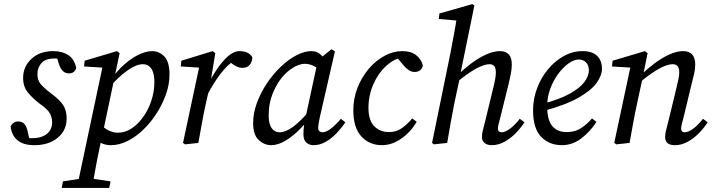

<svg xmlns="http://www.w3.org/2000/svg" viewBox="-20 -699 3481 939"><path d="M128 -1 92 -31Q106 -27 114.5 -25Q123 -23 135 -23Q183 -23 209 -44Q235 -65 235 -101Q235 -123 224.5 -143.5Q214 -164 174 -192Q140 -218 116.5 -246.5Q93 -275 93 -318Q93 -373 133.5 -411Q174 -449 241 -449Q284 -449 313.5 -430Q343 -411 353 -367Q345 -340 317 -340Q284 -340 269 -383L253 -436L282 -408Q275 -410 267 -411.5Q259 -413 248 -413Q202 -413 182.5 -390.5Q163 -368 163 -337Q163 -308 177.5 -289.5Q192 -271 230 -242Q272 -211 289 -185Q306 -159 306 -119Q306 -62 262.5 -25.5Q219 11 148 11Q94 11 65.5 -13Q37 -37 32 -80Q36 -91 46 -98Q56 -105 68 -105Q87 -105 97.5 -94.5Q108 -84 113 -65Z M356 220 483 -380 501 -367 391 -374 394 -402 552 -449 565 -439 480 -35 476 -19Q464 38 455.5 80Q447 122 441.5 155.5Q436 189 431 220ZM429 -40 468 -94Q491 -70 513.5 -60Q536 -50 556 -50Q591 -50 621.5 -69.5Q652 -89 675 -120Q703 -156 719 -203Q735 -250 735 -297Q735 -342 720 -363.5Q705 -385 679 -385Q647 -385 603.5 -354.5Q560 -324 511 -268L502 -273Q530 -327 569.5 -366.5Q609 -406 650 -427.5Q691 -449 724 -449Q758 -449 783.5 -423Q809 -397 809 -334Q809 -287 792 -238.5Q775 -190 746.5 -145.5Q718 -101 681.5 -65.5Q645 -30 604 -9.5Q563 11 523 11Q495 11 473.5 0Q452 -11 429 -40ZM282 220 288 188 392 172H412L521 188L514 220Z M993 -233V-277Q1013 -318 1039 -357.5Q1065 -397 1094 -423Q1123 -449 1152 -449Q1172 -449 1188.5 -442Q1205 -435 1214 -419Q1214 -397 1201.5 -382Q1189 -367 1165 -367Q1150 -367 1132 -376.5Q1114 -386 1098 -402L1087 -413L1133 -410Q1090 -380 1056.5 -335.5Q1023 -291 993 -233ZM875 0 956 -380 975 -367 864 -374 867 -402 1020 -449 1033 -439 1010 -300 1007 -282 987 -194Q976 -144 967.5 -96.5Q959 -49 950 0L885 7Z M1306 11Q1273 11 1245.5 -14Q1218 -39 1218 -97Q1218 -145 1236 -194.5Q1254 -244 1284 -289.5Q1314 -335 1351.5 -371Q1389 -407 1428.5 -428Q1468 -449 1503 -449Q1533 -449 1553 -427.5Q1573 -406 1591 -375L1556 -349Q1539 -364 1516.5 -375.5Q1494 -387 1471 -387Q1449 -387 1423 -373.5Q1397 -360 1372 -335Q1339 -301 1316.5 -248.5Q1294 -196 1294 -135Q1294 -93 1308.5 -72.5Q1323 -52 1348 -52Q1376 -52 1413 -78.5Q1450 -105 1508 -174L1516 -153Q1485 -106 1448.5 -69Q1412 -32 1375.5 -10.5Q1339 11 1306 11ZM1513 11Q1493 11 1478.5 -1.5Q1464 -14 1464 -42Q1464 -62 1466 -79Q1468 -96 1473 -118L1535 -405L1601 -458L1618 -448L1544 -125Q1536 -88 1536 -72Q1536 -62 1542.5 -57Q1549 -52 1558 -52Q1575 -52 1599 -70.5Q1623 -89 1647 -118L1669 -101Q1651 -74 1626.5 -48Q1602 -22 1573 -5.5Q1544 11 1513 11Z M1848 11Q1787 11 1747.5 -31.5Q1708 -74 1708 -160Q1708 -218 1728.5 -270Q1749 -322 1783.5 -362.5Q1818 -403 1860.5 -426Q1903 -449 1947 -449Q1990 -449 2015 -429.5Q2040 -410 2048 -379Q2045 -362 2033.5 -354.5Q2022 -347 2008 -347Q1992 -347 1978.5 -356.5Q1965 -366 1953 -380L1912 -429L1951 -420Q1906 -411 1867.5 -375.5Q1829 -340 1805.5 -286Q1782 -232 1782 -171Q1782 -111 1810 -82Q1838 -53 1883 -53Q1920 -53 1948.5 -74.5Q1977 -96 1996 -120L2018 -103Q1989 -54 1943 -21.5Q1897 11 1848 11Z M2102 7 2093 0 2182 -435Q2191 -483 2200 -530.5Q2209 -578 2216 -626L2234 -597L2126 -606L2129 -633L2290 -679L2300 -672L2231 -335L2229 -320L2202 -194Q2192 -144 2183.5 -96Q2175 -48 2167 0ZM2385 11Q2363 11 2350 0.5Q2337 -10 2337 -28Q2337 -44 2341 -60Q2345 -76 2352 -103L2391 -264Q2397 -287 2401 -308Q2405 -329 2405 -343Q2405 -367 2397 -376Q2389 -385 2374 -385Q2321 -385 2213 -296L2218 -331Q2249 -362 2285 -389Q2321 -416 2357.5 -432.5Q2394 -449 2424 -449Q2483 -449 2483 -384Q2483 -362 2478.5 -339.5Q2474 -317 2469 -295L2427 -125Q2422 -106 2418.5 -92Q2415 -78 2415 -71Q2415 -52 2434 -52Q2450 -52 2474 -69.5Q2498 -87 2522 -118L2545 -101Q2527 -73 2502 -47.5Q2477 -22 2447 -5.5Q2417 11 2385 11Z M2728 11Q2666 11 2626.5 -30Q2587 -71 2587 -159Q2587 -215 2606.5 -267Q2626 -319 2660 -360Q2694 -401 2737.5 -425Q2781 -449 2829 -449Q2876 -449 2900 -426Q2924 -403 2924 -362Q2924 -331 2898.5 -294.5Q2873 -258 2809.5 -221.5Q2746 -185 2633 -155L2629 -190Q2715 -212 2766 -240.5Q2817 -269 2838.5 -298.5Q2860 -328 2860 -355Q2860 -380 2846 -394Q2832 -408 2810 -408Q2788 -408 2761.5 -389.5Q2735 -371 2711 -339Q2687 -307 2671.5 -266Q2656 -225 2656 -179Q2656 -112 2681 -82.5Q2706 -53 2751 -53Q2794 -53 2825 -74.5Q2856 -96 2875 -120L2897 -103Q2867 -56 2823.5 -22.5Q2780 11 2728 11Z M3233 -28Q3233 -44 3237 -60Q3241 -76 3248 -103L3287 -264Q3292 -287 3297 -308Q3302 -329 3302 -343Q3302 -367 3293.5 -376Q3285 -385 3270 -385Q3216 -385 3109 -296L3113 -331Q3145 -362 3181 -389Q3217 -416 3253.5 -432.5Q3290 -449 3320 -449Q3380 -449 3380 -384Q3380 -362 3375 -339.5Q3370 -317 3364 -295L3323 -125Q3318 -106 3314.5 -92Q3311 -78 3311 -71Q3311 -52 3329 -52Q3346 -52 3370 -69.5Q3394 -87 3418 -118L3441 -101Q3423 -73 3398 -47.5Q3373 -22 3343 -5.5Q3313 11 3281 11Q3233 11 3233 -28ZM3059 0 2994 7 2984 0 3065 -380 3084 -367 2973 -374 2976 -402 3134 -449 3147 -439 3124 -324 3096 -194Q3085 -144 3076.5 -96.5Q3068 -49 3059 0Z"/></svg>

Font: Lisu Bosa Light
Style: Italic
Weight: 300
Italic angle: -19°
Designer: David Morse, Annie Olsen, Victor Gaultney, Frank Grießhammer (Latin)
Foundry: SIL International
Version: Version 2.000